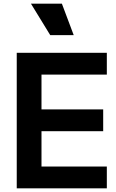

<svg xmlns="http://www.w3.org/2000/svg" viewBox="-20 -1035 635 1055"><path d="M72 0H567V-120H208V-314H547V-434H208V-625H567V-745H72ZM150 -1015 256 -842H385L320 -1015Z"/></svg>

Font: Mluvka
Style: Bold
Weight: 700
Designer: Modified by Jiří Krblich, Original typeface by Gumpita Rahayu
Foundry: Gumpita Rahayu & Jiří Krblich
Version: Version 2.000;Glyphs 3.1.1 (3134)